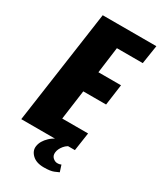

<svg xmlns="http://www.w3.org/2000/svg" viewBox="-187 -660 734 868"><g transform="rotate(30 180.0 -226.5)"><path d="M-2 0 82 -591H362L347 -494H212L194 -358H312L297 -249H178L157 -95H292L278 0ZM195 138Q155 138 134 117.5Q113 97 117 72Q121 44 148 18.5Q175 -7 214 -12L266 -10Q238 -2 223 16.5Q208 35 206 53Q204 71 215 81Q226 91 238 91Q246 91 251 89.5Q256 88 258 87L269 121Q263 124 246 131Q229 138 195 138Z"/></g></svg>

Font: Alumni Sans Thin ExtraBold
Style: Italic
Weight: 800
Italic angle: -8°
Version: Version 1.016